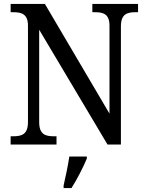

<svg xmlns="http://www.w3.org/2000/svg" viewBox="-20 -734 746 975"><path d="M34 0H267V-42H253C211 -42 179 -51 179 -114V-583L526 0H594V-600C594 -663 626 -672 668 -672H681V-714H449V-672H463C504 -672 536 -663 536 -604V-157L208 -714H34V-672H48C89 -672 122 -663 122 -604V-114C122 -51 90 -42 47 -42H34ZM303 208V221H343C370 179 404 113 421 71V61H332C325 109 313 164 303 208Z"/></svg>

Font: Noto Serif Devanagari SemiCondensed
Style: Regular
Weight: 400
Width: 4
Designer: Universal Thirst, Indian Type Foundry and the Monotype Design Team
Foundry: Monotype Imaging Inc.
Version: Version 2.004